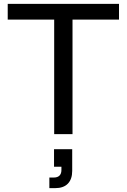

<svg xmlns="http://www.w3.org/2000/svg" viewBox="-20 -695 657 995"><path d="M355.8 0H260.8V-593.3H20V-675H596.7V-593.3H355.8ZM235.8 280V225H259.2Q278.3 225 288.3 215Q298.3 205 298.3 185.8V169.2H260V78.3H354.2V190.8Q354.2 233.3 331.7 256.7Q309.2 280 265.8 280Z"/></svg>

Font: Funnel Display
Style: Regular
Weight: 400
Designer: NORD ID, Kristian Moeller
Foundry: Dicotype
Version: Version 1.000